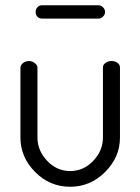

<svg xmlns="http://www.w3.org/2000/svg" viewBox="-20 -706 536 733"><path d="M58 -181C58 -131 76.7 -87.2 114 -49.5C151.3 -11.8 196 7 248 7C299.3 7 343.8 -11.8 381.5 -49.5C419.2 -87.2 438 -131 438 -181V-449C438 -455.7 434.8 -461.3 428.5 -466C422.2 -470.7 414.7 -473 406 -473C397.3 -473 389.7 -470.7 383 -466C376.3 -461.3 373 -455.7 373 -449V-181C373 -147.7 360.7 -118 336 -92C311.3 -66 282 -53 248 -53C214 -53 184.7 -66 160 -92C135.3 -118 123 -147.7 123 -181V-448C123 -454 119.7 -459.7 113 -465C106.3 -470.3 99 -473 91 -473C81.7 -473 73.8 -470.3 67.5 -465C61.2 -459.7 58 -454 58 -448ZM116 -660C116 -652.7 118.3 -646.7 123 -642C127.7 -637.3 133.7 -635 141 -635H356C362 -635 367.7 -637.5 373 -642.5C378.3 -647.5 381 -653.3 381 -660C381 -667.3 378.3 -673.5 373 -678.5C367.7 -683.5 362 -686 356 -686H141C133.7 -686 127.7 -683.5 123 -678.5C118.3 -673.5 116 -667.3 116 -660Z"/></svg>

Font: Terminal Dosis
Style: Book
Weight: 400
Designer: EdgarTolentino, PabloImpallari, IginoMarini
Foundry: EdgarTolentino, PabloImpallari, IginoMarini
Version: Version 1.006